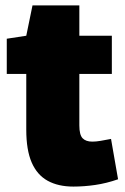

<svg xmlns="http://www.w3.org/2000/svg" viewBox="-20 -679 463 709"><path d="M251 10Q195 10 156 -11.5Q117 -33 97 -79Q77 -125 77 -200V-406H5V-536L77 -547L100 -659H273V-547H393V-406H273V-216Q273 -181 285 -168.5Q297 -156 321 -156Q335 -156 352 -159Q369 -162 390 -166L416 -17Q373 -2 331.5 4Q290 10 251 10Z"/></svg>

Font: Georama ExtraCondensed Thin ExtraBold
Style: Regular
Weight: 800
Version: Version 1.001